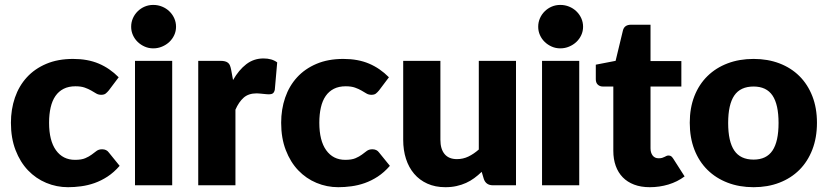

<svg xmlns="http://www.w3.org/2000/svg" viewBox="-20 -772 3450 800"><path d="M433.5 -395.5Q426.5 -387 420 -382Q413.5 -377 401.5 -377Q390 -377 380.8 -382.5Q371.5 -388 360 -394.8Q348.5 -401.5 333 -407Q317.5 -412.5 294.5 -412.5Q266 -412.5 245.2 -402Q224.5 -391.5 211 -372Q197.5 -352.5 191 -324.2Q184.5 -296 184.5 -260.5Q184.5 -186 213.2 -146Q242 -106 292.5 -106Q319.5 -106 335.2 -112.8Q351 -119.5 362 -127.8Q373 -136 382.2 -143Q391.5 -150 405.5 -150Q424 -150 433.5 -136.5L478.5 -81Q454.5 -53.5 428 -36.2Q401.5 -19 373.8 -9.2Q346 0.5 318 4.2Q290 8 263.5 8Q216 8 172.8 -10Q129.5 -28 96.8 -62.2Q64 -96.5 44.8 -146.5Q25.5 -196.5 25.5 -260.5Q25.5 -316.5 42.2 -365.2Q59 -414 91.8 -449.8Q124.5 -485.5 172.8 -506Q221 -526.5 284.5 -526.5Q345.5 -526.5 391.5 -507Q437.5 -487.5 474.5 -450Z M697.5 -518.5V0H542.5V-518.5ZM713.5 -660.5Q713.5 -642 706 -625.8Q698.5 -609.5 685.5 -597.2Q672.5 -585 655.2 -577.8Q638 -570.5 618.5 -570.5Q599.5 -570.5 583 -577.8Q566.5 -585 553.8 -597.2Q541 -609.5 533.8 -625.8Q526.5 -642 526.5 -660.5Q526.5 -679.5 533.8 -696Q541 -712.5 553.8 -725Q566.5 -737.5 583 -744.5Q599.5 -751.5 618.5 -751.5Q638 -751.5 655.2 -744.5Q672.5 -737.5 685.5 -725Q698.5 -712.5 706 -696Q713.5 -679.5 713.5 -660.5Z M951 -438.5Q975 -480.5 1006.2 -504.5Q1037.5 -528.5 1078 -528.5Q1113 -528.5 1135 -512L1125 -398Q1122.5 -387 1116.8 -383Q1111 -379 1101 -379Q1097 -379 1090.5 -379.5Q1084 -380 1077 -380.8Q1070 -381.5 1062.8 -382.2Q1055.5 -383 1049.5 -383Q1015.5 -383 995.2 -365Q975 -347 961 -315V0H806V-518.5H898Q909.5 -518.5 917.2 -516.5Q925 -514.5 930.2 -510.2Q935.5 -506 938.2 -499Q941 -492 943 -482Z M1559.5 -395.5Q1552.5 -387 1546 -382Q1539.5 -377 1527.5 -377Q1516 -377 1506.8 -382.5Q1497.5 -388 1486 -394.8Q1474.5 -401.5 1459 -407Q1443.5 -412.5 1420.5 -412.5Q1392 -412.5 1371.2 -402Q1350.5 -391.5 1337 -372Q1323.5 -352.5 1317 -324.2Q1310.5 -296 1310.5 -260.5Q1310.5 -186 1339.2 -146Q1368 -106 1418.5 -106Q1445.5 -106 1461.2 -112.8Q1477 -119.5 1488 -127.8Q1499 -136 1508.2 -143Q1517.5 -150 1531.5 -150Q1550 -150 1559.5 -136.5L1604.5 -81Q1580.5 -53.5 1554 -36.2Q1527.5 -19 1499.8 -9.2Q1472 0.5 1444 4.2Q1416 8 1389.5 8Q1342 8 1298.8 -10Q1255.5 -28 1222.8 -62.2Q1190 -96.5 1170.8 -146.5Q1151.5 -196.5 1151.5 -260.5Q1151.5 -316.5 1168.2 -365.2Q1185 -414 1217.8 -449.8Q1250.5 -485.5 1298.8 -506Q1347 -526.5 1410.5 -526.5Q1471.5 -526.5 1517.5 -507Q1563.5 -487.5 1600.5 -450Z M2130 -518.5V0H2034Q2005 0 1996 -26L1987 -56Q1972 -41.5 1956 -29.8Q1940 -18 1921.8 -9.8Q1903.5 -1.5 1882.2 3.2Q1861 8 1836 8Q1793.5 8 1760.8 -6.8Q1728 -21.5 1705.5 -48Q1683 -74.5 1671.5 -110.5Q1660 -146.5 1660 -189.5V-518.5H1815V-189.5Q1815 -151 1832.5 -130Q1850 -109 1884 -109Q1909.5 -109 1931.8 -119.8Q1954 -130.5 1975 -149V-518.5Z M2393.5 -518.5V0H2238.5V-518.5ZM2409.5 -660.5Q2409.5 -642 2402 -625.8Q2394.5 -609.5 2381.5 -597.2Q2368.5 -585 2351.2 -577.8Q2334 -570.5 2314.5 -570.5Q2295.5 -570.5 2279 -577.8Q2262.5 -585 2249.8 -597.2Q2237 -609.5 2229.8 -625.8Q2222.5 -642 2222.5 -660.5Q2222.5 -679.5 2229.8 -696Q2237 -712.5 2249.8 -725Q2262.5 -737.5 2279 -744.5Q2295.5 -751.5 2314.5 -751.5Q2334 -751.5 2351.2 -744.5Q2368.5 -737.5 2381.5 -725Q2394.5 -712.5 2402 -696Q2409.5 -679.5 2409.5 -660.5Z M2687.5 8Q2650.5 8 2622.2 -2.8Q2594 -13.5 2574.8 -33.2Q2555.5 -53 2545.5 -81Q2535.5 -109 2535.5 -143.5V-411.5H2491.5Q2479.5 -411.5 2471 -419.2Q2462.5 -427 2462.5 -442V-502.5L2545 -518.5L2575.5 -645Q2581.5 -669 2609.5 -669H2690.5V-517.5H2819V-411.5H2690.5V-154Q2690.5 -136 2699.2 -124.2Q2708 -112.5 2724.5 -112.5Q2733 -112.5 2738.8 -114.2Q2744.5 -116 2748.8 -118.2Q2753 -120.5 2756.8 -122.2Q2760.5 -124 2765.5 -124Q2772.5 -124 2776.8 -120.8Q2781 -117.5 2785.5 -110.5L2832.5 -37Q2802.5 -14.5 2765 -3.2Q2727.5 8 2687.5 8Z M3120 -526.5Q3179 -526.5 3227.5 -508Q3276 -489.5 3310.8 -455Q3345.5 -420.5 3364.8 -371.2Q3384 -322 3384 -260.5Q3384 -198.5 3364.8 -148.8Q3345.5 -99 3310.8 -64.2Q3276 -29.5 3227.5 -10.8Q3179 8 3120 8Q3060.5 8 3011.8 -10.8Q2963 -29.5 2927.8 -64.2Q2892.5 -99 2873.2 -148.8Q2854 -198.5 2854 -260.5Q2854 -322 2873.2 -371.2Q2892.5 -420.5 2927.8 -455Q2963 -489.5 3011.8 -508Q3060.5 -526.5 3120 -526.5ZM3120 -107Q3173.5 -107 3198.8 -144.8Q3224 -182.5 3224 -259.5Q3224 -336.5 3198.8 -374Q3173.5 -411.5 3120 -411.5Q3065 -411.5 3039.5 -374Q3014 -336.5 3014 -259.5Q3014 -182.5 3039.5 -144.8Q3065 -107 3120 -107Z"/></svg>

Font: Lato ExtraBold
Style: Regular
Weight: 800
Designer: Lukasz Dziedzic with Adam Twardoch and Botio Nikoltchev
Foundry: tyPoland Lukasz Dziedzic
Version: Version 2.015; 2015-08-06; http://www.latofonts.com/